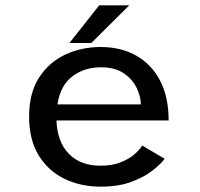

<svg xmlns="http://www.w3.org/2000/svg" viewBox="-20 -688 750 719"><path d="M596.5 -93.5Q583 -74.5 552 -50Q521 -25.5 472.5 -7.2Q424 11 357 11Q282.5 11 221.8 -18.2Q161 -47.5 125 -106Q89 -164.5 89 -252Q89 -340 126.5 -397.8Q164 -455.5 225 -483.8Q286 -512 357 -512Q432.5 -512 490 -479.8Q547.5 -447.5 579.5 -386.2Q611.5 -325 611.5 -237H191.5Q194.5 -156 238 -111.8Q281.5 -67.5 357 -67.5Q400 -67.5 431.5 -80Q463 -92.5 483.2 -110Q503.5 -127.5 512.5 -143ZM358.5 -436Q296.5 -436 251.5 -402.5Q206.5 -369 195 -297H507.5Q507 -328 491.2 -360Q475.5 -392 442.8 -414Q410 -436 358.5 -436ZM240 -527 351.5 -668H464L322 -527Z"/></svg>

Font: League Mono
Style: Regular
Weight: 400
Width: 6
Designer: Tyler Finck
Foundry: The League of Moveable Type / Tyler Finck
Version: Version 2.300;RELEASE